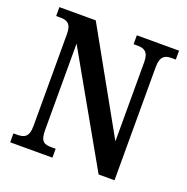

<svg xmlns="http://www.w3.org/2000/svg" viewBox="-127 -834 930 953"><g transform="rotate(20 337.5 -357.0)"><path d="M27 0H250V-47H227C190 -47 169 -55 169 -116V-573L494 0H578V-598C578 -655 602 -667 636 -667H659V-714H436V-667H458C491 -667 516 -656 516 -602V-183L219 -714H27V-667H49C81 -667 108 -659 108 -602V-116C108 -55 82 -47 45 -47H27Z"/></g></svg>

Font: Noto Serif Myanmar Condensed SemiBold
Style: Regular
Weight: 600
Width: 3
Designer: Ben Mitchell and the Monotype Design Team
Foundry: Monotype Imaging Inc.
Version: Version 2.106